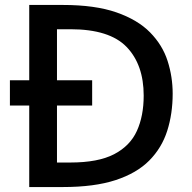

<svg xmlns="http://www.w3.org/2000/svg" viewBox="-20 -755 776 775"><path d="M98 0V-329H20V-431H98V-735H233Q364 -735 450 -705Q536 -675 586 -624Q636 -573 656.5 -509Q677 -445 677 -377Q677 -296 655 -227Q633 -158 582.5 -107Q532 -56 446.5 -28Q361 0 233 0ZM210 -99H264Q376 -99 440.5 -132.5Q505 -166 532.5 -226.5Q560 -287 560 -369Q560 -494 491 -565.5Q422 -637 264 -637H210V-431H352V-329H210Z"/></svg>

Font: Alata
Style: Regular
Weight: 400
Designer: Spyros Zevelakis, Eben Sorkin
Foundry: Spyros Zevelakis
Version: Version 1.005; ttfautohint (v1.8.4.7-5d5b)